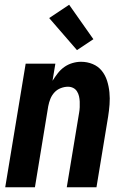

<svg xmlns="http://www.w3.org/2000/svg" viewBox="-20 -788 540 808"><path d="M2 0 88 -520H213L201 -448Q211 -464 223 -479.5Q235 -495 250.5 -506Q266 -517 284.5 -522.5Q303 -528 321 -528Q347 -528 370 -518.5Q393 -509 408 -490.5Q423 -472 430.5 -448.5Q438 -425 440.5 -399.5Q443 -374 441 -348Q439 -322 435 -297L386 0H261L313 -314Q315 -325 315.5 -337Q316 -349 315.5 -360.5Q315 -372 312.5 -383Q310 -394 304 -403.5Q298 -413 288 -418Q278 -423 266 -423Q251 -423 235.5 -417Q220 -411 209 -399Q198 -387 192 -372Q186 -357 183 -341L127 0ZM304 -577 187 -712 271 -768 373 -623Z"/></svg>

Font: Iosevka Extrabold Oblique
Style: Regular
Weight: 800
Italic angle: -9°
Monospace: yes
Designer: Belleve Invis
Foundry: Belleve Invis
Version: Version 32.5.0; ttfautohint (v1.8.4)